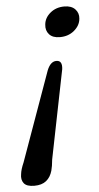

<svg xmlns="http://www.w3.org/2000/svg" viewBox="-53 -608 414 805"><g transform="rotate(-5 154.0 -205.0)"><path d="M58.5 164Q26.5 164 14.8 149Q3 134 7.5 110Q9.5 91 22 62.5L156.5 -313Q171 -349.5 196 -349.5Q222 -349.5 217.5 -313L142.5 61Q140 88.5 135 107Q127.5 134 109 149Q90.5 164 58.5 164ZM249 -574Q279 -574 294.5 -557.5Q310 -541 307.5 -517.5Q305 -489 280.2 -468.2Q255.5 -447.5 220 -447.5Q189.5 -447.5 174.8 -464Q160 -480.5 163 -505.5Q165.5 -533.5 189.8 -553.8Q214 -574 249 -574Z"/></g></svg>

Font: Fraunces 72pt S100
Style: Italic
Weight: 400
Italic angle: -16°
Version: Version 1.000; ttfautohint (v1.8.3)